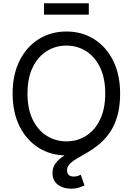

<svg xmlns="http://www.w3.org/2000/svg" viewBox="-20 -928 801 1159"><path d="M380.9 10.3Q287.1 10.3 213.6 -35.6Q140.1 -81.5 98.1 -165.5Q56.2 -249.5 56.2 -363.3Q56.2 -477.5 98.1 -561.5Q140.1 -645.5 213.6 -691.7Q287.1 -737.8 380.9 -737.8Q475.1 -737.8 548.1 -691.7Q621.1 -645.5 663.1 -561.5Q705.1 -477.5 705.1 -363.3Q705.1 -249.5 663.1 -165.5Q621.1 -81.5 548.1 -35.6Q475.1 10.3 380.9 10.3ZM380.9 -74.7Q446.3 -74.7 499.3 -107.9Q552.2 -141.1 583.7 -205.6Q615.2 -270 615.2 -363.3Q615.2 -457 583.7 -521.7Q552.2 -586.4 499.3 -619.6Q446.3 -652.8 380.9 -652.8Q315.4 -652.8 262.2 -619.4Q209 -585.9 177.5 -521.5Q146 -457 146 -363.3Q146 -270 177.5 -205.8Q209 -141.6 262.2 -108.2Q315.4 -74.7 380.9 -74.7ZM408.7 210.9Q361.8 210.9 329.3 186.8Q296.9 162.6 296.9 116.7Q296.9 81.1 316.9 55.7Q336.9 30.3 370.1 9.8Q403.3 -10.7 443.1 -31.5Q482.9 -52.2 522.5 -78.9Q562 -105.5 595.2 -142.8Q628.4 -180.2 648.7 -233.9Q668.9 -287.6 668.9 -363.3H705.1Q705.1 -283.2 687.7 -225.3Q670.4 -167.5 641.8 -126.7Q613.3 -85.9 579.1 -57.6Q544.9 -29.3 510.7 -9.3Q476.6 10.7 448 26.9Q419.4 43 402.1 60.3Q384.8 77.6 384.8 100.1Q384.8 117.7 394.8 127.7Q404.8 137.7 425.8 137.7Q438 137.7 448.5 134.5Q459 131.3 467.8 127L490.2 191.9Q475.6 198.2 455.6 204.6Q435.5 210.9 408.7 210.9ZM516.1 -908.2V-839.4H245.6V-908.2Z"/></svg>

Font: Inter 18pt
Style: Regular
Weight: 400
Designer: Rasmus Andersson
Foundry: rsms
Version: Version 4.001;git-66647c0bb